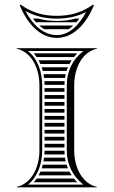

<svg xmlns="http://www.w3.org/2000/svg" viewBox="-20 -808 490 828"><path d="M305.9 -728C279.8 -720.8 253.5 -717.7 225 -717.7C196.5 -717.7 169.5 -721 143.7 -728H121.8C126 -722.3 130.4 -717 134.9 -712H309.5C313.8 -717 318 -722.4 322.1 -728ZM296.1 -698H149C156 -691.8 163.3 -686.4 170.8 -682H275.6C282.7 -686.5 289.6 -691.9 296.1 -698ZM225 -739.7C166.5 -739.7 116.2 -754.1 69 -788L65 -786C97.1 -706.3 153 -644.6 225 -644.6C297 -644.6 352.9 -706.3 385 -786L381 -788C333.8 -754.1 283.5 -739.7 225 -739.7ZM225 -727.7C270.8 -727.7 312.8 -736.7 351.2 -755.9C321 -700.2 279.2 -656.6 225 -656.6C168.9 -656.6 121.5 -699.3 89.8 -760.6C132.1 -737.3 175.6 -727.7 225 -727.7ZM172 -202H258V-218H172ZM172 -188V-172H258V-188ZM172 -428V-412H258V-428ZM172 -398V-382H258V-398ZM172 -368V-352H258V-368ZM172 -338V-322H258V-338ZM172 -308V-292H258V-308ZM172 -278V-262H258V-278ZM172 -248V-232H258V-248ZM137.9 -562H299.1C303.4 -567.5 308.1 -572.9 313.1 -578H125.6C130 -572.9 134.1 -567.6 137.9 -562ZM146.4 -548C149.3 -542.8 151.8 -537.5 154.2 -532H279.7C282.5 -537.5 285.6 -542.8 289 -548ZM159.6 -518C161.4 -512.8 163 -507.4 164.4 -502H267.3C269 -507.4 270.9 -512.8 273.1 -518ZM167.5 -488C168.5 -482.7 169.4 -477.4 170.1 -472H260.4C261.2 -477.4 262.2 -482.8 263.4 -488ZM171.4 -458C171.8 -452.7 172 -447.4 172 -442H258C258.1 -447.4 258.3 -452.7 258.7 -458ZM272.9 -82C270.7 -87.2 268.8 -92.6 267.1 -98H164.4C163 -92.6 161.4 -87.2 159.6 -82ZM279.5 -68H154.3C151.9 -62.5 149.3 -57.2 146.5 -52H288.9C285.5 -57.2 282.3 -62.5 279.5 -68ZM299 -38H138C134.2 -32.4 130.1 -27 125.7 -22H313.1C308.1 -27.2 303.4 -32.5 299 -38ZM258 -158H172C172 -152.6 171.8 -147.3 171.4 -142H258.7C258.3 -147.3 258.1 -152.6 258 -158ZM260.3 -128H170.1C169.4 -122.6 168.6 -117.3 167.5 -112H263.3C262.1 -117.2 261.1 -122.6 260.3 -128ZM162 -160V-440C162 -500.8 140.1 -557 100.6 -588H339.4C292.4 -551.2 268 -499.9 268 -440V-160C268 -100.1 292.4 -48.8 339.4 -12H100.6C141.2 -43.8 162 -99.7 162 -160ZM150 -160C150 -82.9 113.7 -15.5 52 -2V0H398V-2C336.3 -15.5 300 -82.9 300 -160V-440C300 -517.1 336.3 -584.5 398 -598V-600H52V-598C113.7 -584.5 150 -517.1 150 -440Z"/></svg>

Font: SortefaxS02
Style: Medium
Weight: 500
Designer: gluk
Foundry: gluk
Version: Version 0.261